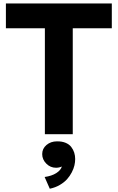

<svg xmlns="http://www.w3.org/2000/svg" viewBox="-20 -787 690 1126"><path d="M14.6 -766.6H635.7V-621.1H406.7V0H243.2V-621.1H14.6ZM314 42Q342.8 41.5 364.3 50.3Q385.7 59.1 397.7 74.7Q409.7 90.3 415.3 108.2Q420.9 126 420.9 145.5Q420.9 163.6 416.5 182.9Q412.1 202.1 400.9 223.9Q389.6 245.6 373.3 263.9Q356.9 282.2 330.8 297.6Q304.7 313 272 319.8L241.7 251Q283.2 245.1 309.8 228.3Q336.4 211.4 342.8 189.5Q326.7 196.8 308.6 196.8Q275.4 196.8 251.5 172.6Q227.5 148.4 227.5 116.7Q227.5 84.5 252.7 63.2Q277.8 42 314 42Z"/></svg>

Font: Acari Sans Neue Black
Style: Regular
Weight: 900
Designer: Alfredo Marco Pradil
Foundry: Alfredo Marco Pradil
Version: Version 1.045;June 16, 2019;FontCreator 11.5.0.2425 64-bit; 